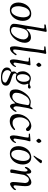

<svg xmlns="http://www.w3.org/2000/svg" viewBox="1482 -2280 992 3997"><g transform="rotate(90 1978.5 -281.0)"><path d="M32 -169C32 -47 103 10 185 10C332 10 414 -133 414 -258C414 -352 368 -435 268 -435C116 -435 32 -293 32 -169ZM109 -168C109 -209 119 -245 129 -280C152 -361 206 -405 254 -405C300 -405 340 -364 340 -270C340 -187 303 -20 196 -20C149 -20 109 -67 109 -168Z M475 -71C475 -13 538 13 597 13C752 13 870 -166 870 -302C870 -367 835 -429 760 -429C645 -429 598 -336 584 -336C582 -336 579 -344 579 -351C579 -423 643 -721 643 -739C643 -750 635 -757 624 -757C618 -757 600 -751 561 -746C515 -740 487 -741 487 -721C487 -707 495 -707 506 -707C521 -707 532 -709 547 -709C567 -709 572 -702 572 -697C572 -673 566 -638 557 -595C542 -521 530 -424 512 -320C498 -239 475 -135 475 -71ZM541 -83C541 -93 552 -200 581 -279C613 -366 678 -376 702 -376C757 -376 800 -330 800 -274C800 -159 708 -15 618 -15C556 -15 541 -49 541 -83Z M943 -86C943 8 972 8 992 8C1011 8 1053 -12 1079 -42C1103 -70 1129 -104 1129 -114C1129 -124 1124 -130 1117 -130C1091 -130 1081 -59 1026 -59C1013 -59 1010 -64 1010 -98C1010 -132 1022 -195 1039 -313C1071 -528 1054 -491 1091 -685C1094 -704 1101 -717 1101 -731C1101 -741 1096 -747 1080 -747C1054 -747 1032 -737 959 -732C946 -731 944 -723 944 -718C944 -707 953 -704 973 -704C985 -704 987 -705 1002 -705C1017 -705 1027 -697 1027 -685C1027 -673 1012 -583 995 -475C985 -411 980 -340 971 -277C969 -261 943 -143 943 -86Z M1178 -396C1178 -386 1186 -384 1192 -384C1200 -384 1216 -383 1237 -383C1255 -383 1261 -379 1261 -362C1261 -305 1216 -149 1216 -73C1216 -30 1223 10 1253 10C1290 10 1345 -49 1345 -49C1356 -61 1374 -95 1374 -107C1374 -114 1370 -118 1364 -118C1350 -118 1336 -66 1302 -66C1292 -66 1282 -79 1282 -93C1282 -105 1282 -103 1312 -292C1320 -343 1339 -382 1339 -408C1339 -415 1332 -419 1325 -419C1268 -419 1251 -410 1211 -410H1201C1190 -410 1178 -409 1178 -396ZM1284 -593C1284 -583 1311 -540 1329 -540C1338 -540 1373 -573 1373 -593C1373 -611 1354 -646 1334 -646C1316 -646 1284 -602 1284 -593Z M1384 73C1384 160 1486 195 1589 195C1689 195 1763 172 1763 87C1763 -34 1508 -10 1508 -94C1508 -120 1519 -128 1520 -128C1536 -128 1551 -115 1597 -115C1688 -115 1740 -224 1740 -287C1740 -331 1722 -358 1722 -365C1722 -369 1728 -374 1734 -374C1742 -374 1761 -366 1787 -366C1812 -366 1824 -386 1824 -397C1824 -418 1804 -423 1795 -423C1778 -423 1750 -401 1723 -401C1694 -401 1655 -427 1613 -427C1517 -427 1464 -327 1464 -267C1464 -158 1507 -149 1507 -141C1507 -132 1468 -120 1468 -72C1468 -40 1480 -34 1480 -28C1480 -22 1384 -17 1384 73ZM1439 61C1439 21 1475 -14 1490 -14C1490 -14 1498 -6 1523 4C1669 63 1699 84 1699 105C1699 161 1629 170 1587 170C1521 170 1439 137 1439 61ZM1524 -250C1524 -349 1569 -401 1611 -401C1648 -401 1682 -362 1682 -282C1682 -190 1635 -138 1592 -138C1556 -138 1524 -172 1524 -250Z M1841 -114C1841 -49 1853 15 1948 15C2043 15 2126 -105 2131 -105C2138 -105 2129 7 2193 7C2220 7 2265 -39 2290 -75C2303 -93 2308 -108 2308 -118C2308 -122 2307 -129 2299 -129C2280 -129 2259 -64 2226 -64C2207 -64 2192 -97 2192 -123C2192 -161 2202 -207 2210 -251C2218 -296 2224 -342 2233 -379C2240 -408 2253 -432 2253 -448C2253 -459 2248 -463 2242 -463C2222 -463 2210 -414 2190 -414C2157 -414 2136 -425 2105 -425C2079 -425 2059 -420 2032 -407C1979 -382 1933 -334 1897 -277C1866 -227 1841 -170 1841 -114ZM1911 -120C1911 -138 1913 -156 1916 -174C1925 -226 1949 -271 1978 -319C2008 -370 2061 -400 2102 -400C2123 -400 2168 -393 2168 -365C2168 -362 2141 -178 2117 -130C2108 -112 2061 -40 1989 -40C1947 -40 1911 -70 1911 -120Z M2354 -149C2354 -15 2432 12 2505 12C2616 12 2687 -73 2687 -87C2687 -93 2682 -100 2674 -100C2656 -100 2622 -46 2540 -46C2462 -46 2422 -97 2422 -199C2422 -290 2476 -351 2488 -362C2515 -386 2544 -397 2553 -397C2623 -397 2632 -325 2675 -325C2693 -325 2708 -344 2708 -364C2708 -421 2618 -436 2608 -436C2466 -436 2354 -286 2354 -149Z M2760 -396C2760 -386 2768 -384 2774 -384C2782 -384 2798 -383 2819 -383C2837 -383 2843 -379 2843 -362C2843 -305 2798 -149 2798 -73C2798 -30 2805 10 2835 10C2872 10 2927 -49 2927 -49C2938 -61 2956 -95 2956 -107C2956 -114 2952 -118 2946 -118C2932 -118 2918 -66 2884 -66C2874 -66 2864 -79 2864 -93C2864 -105 2864 -103 2894 -292C2902 -343 2921 -382 2921 -408C2921 -415 2914 -419 2907 -419C2850 -419 2833 -410 2793 -410H2783C2772 -410 2760 -409 2760 -396ZM2866 -593C2866 -583 2893 -540 2911 -540C2920 -540 2955 -573 2955 -593C2955 -611 2936 -646 2916 -646C2898 -646 2866 -602 2866 -593Z M3220 -490C3220 -486 3223 -482 3228 -482C3243 -482 3378 -614 3378 -637C3378 -653 3339 -660 3331 -660C3328 -660 3319 -658 3311 -642C3243 -511 3220 -503 3220 -490ZM3022 -169C3022 -47 3093 10 3175 10C3322 10 3404 -133 3404 -258C3404 -352 3358 -435 3258 -435C3106 -435 3022 -293 3022 -169ZM3099 -168C3099 -209 3109 -245 3119 -280C3142 -361 3196 -405 3244 -405C3290 -405 3330 -364 3330 -270C3330 -187 3293 -20 3186 -20C3139 -20 3099 -67 3099 -168Z M3455 -321C3455 -310 3457 -302 3464 -302C3486 -302 3497 -358 3528 -358C3538 -358 3551 -338 3551 -303C3551 -226 3507 -71 3507 -29C3507 0 3515 2 3542 2C3568 2 3576 -2 3579 -24C3581 -38 3574 -26 3599 -161C3623 -290 3611 -281 3654 -342C3677 -375 3696 -386 3719 -386C3784 -386 3789 -320 3789 -304C3789 -267 3768 -133 3768 -57C3768 -22 3785 6 3805 6C3849 6 3937 -64 3937 -103C3937 -109 3935 -115 3928 -115C3913 -115 3909 -103 3897 -88C3897 -88 3874 -66 3857 -66C3846 -66 3838 -74 3838 -102C3838 -136 3855 -242 3855 -312C3855 -375 3841 -437 3771 -437C3729 -437 3676 -401 3649 -380C3612 -352 3605 -330 3599 -330C3590 -330 3611 -435 3553 -435C3515 -435 3455 -360 3455 -321Z"/></g></svg>

Font: OFL Sorts Mill Goudy
Style: Italic
Weight: 500
Italic angle: -6°
Version: Version 003.000